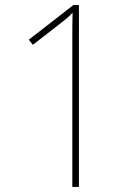

<svg xmlns="http://www.w3.org/2000/svg" viewBox="-20 -734 545 754"><path d="M290 0V-714H268L93 -578L109 -558L216 -641C238 -658 250 -668 265 -684C264 -650 264 -616 264 -564V0Z"/></svg>

Font: Noto Sans Hebrew SemiCondensed Thin
Style: Regular
Weight: 100
Width: 4
Designer: Monotype Design Team
Foundry: Monotype Imaging Inc.
Version: Version 2.004